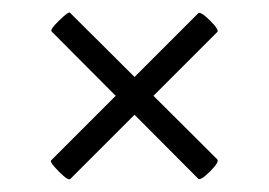

<svg xmlns="http://www.w3.org/2000/svg" viewBox="-20 -342 427 305"><path d="M61 -87 295 -321Q299 -324 314 -309Q329 -294 325 -291L92 -58Q89 -54 74 -69Q59 -84 61 -87ZM91 -322 325 -89Q329 -85 314 -70Q299 -55 295 -58L62 -292Q59 -295 74 -309.5Q89 -324 91 -322Z"/></svg>

Font: Cormorant Garamond Medium
Style: Regular
Weight: 500
Designer: Christian Thalmann (Catharsis Fonts)
Foundry: Catharsis Fonts
Version: Version 4.000